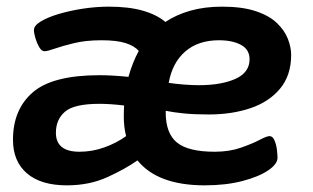

<svg xmlns="http://www.w3.org/2000/svg" viewBox="-20 -550 940 577"><path d="M181 7Q103 7 61 -29Q19 -65 19 -130Q19 -221 78.5 -272.5Q138 -324 279 -324Q317 -324 366 -319Q378 -362 397 -397Q384 -412 357.5 -420.5Q331 -429 285 -429Q238 -429 203 -420.5Q168 -412 145 -404Q122 -396 114 -396Q105 -396 98 -408Q91 -420 86.5 -435Q82 -450 82 -460Q82 -473 102.5 -485.5Q123 -498 156.5 -508Q190 -518 229.5 -524Q269 -530 307 -530Q367 -530 409 -518Q451 -506 477 -484Q510 -506 552.5 -518Q595 -530 647 -530Q708 -530 748.5 -516.5Q789 -503 812 -481Q835 -459 845 -433.5Q855 -408 855 -385Q855 -324 822 -284Q789 -244 733 -225Q677 -206 607 -206Q565 -206 534 -209Q503 -212 478 -217V-212Q478 -149 512 -121.5Q546 -94 625 -94Q669 -94 703.5 -106Q738 -118 760 -129.5Q782 -141 790 -141Q799 -141 804.5 -129Q810 -117 812 -101.5Q814 -86 814 -76Q814 -57 786 -38Q758 -19 708.5 -6Q659 7 595 7Q454 7 393 -68Q358 -43 303.5 -18Q249 7 181 7ZM578 -294Q645 -294 687.5 -313Q730 -332 730 -372Q730 -401 704.5 -415Q679 -429 638 -429Q576 -429 537 -395.5Q498 -362 487 -301Q507 -298 531.5 -296Q556 -294 578 -294ZM148 -151Q148 -94 219 -94Q257 -94 293.5 -107Q330 -120 359 -141Q352 -168 352 -200Q352 -217 353 -233Q311 -238 279 -238Q203 -238 175.5 -214.5Q148 -191 148 -151Z"/></svg>

Font: Asap Semi Expanded Semi Expanded SemiBold
Style: Italic
Weight: 600
Width: 6
Italic angle: -6°
Designer: Pablo Cosgaya
Foundry: Omnibus-Type
Version: Version 3.001; ttfautohint (v1.8.4.7-5d5b)